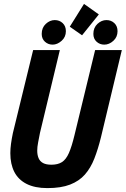

<svg xmlns="http://www.w3.org/2000/svg" viewBox="-20 -950 645 985"><path d="M223 15Q159 15 116.5 -6.5Q74 -28 53.5 -68Q33 -108 33 -164Q33 -187 36.5 -212.5Q40 -238 46 -267L150 -693H287L185 -268Q180 -242 175.5 -219Q171 -196 171 -177Q171 -155 178 -138.5Q185 -122 201 -113.5Q217 -105 244 -105Q277 -105 298 -118.5Q319 -132 333.5 -165Q348 -198 362 -256L468 -693H605L498 -246Q483 -185 464 -136.5Q445 -88 415.5 -54.5Q386 -21 339.5 -3Q293 15 223 15ZM401 -769 338 -813 411 -930 487 -876ZM250 -721Q227 -721 210.5 -736Q194 -751 194 -776Q194 -808 215 -827.5Q236 -847 261 -847Q285 -847 301.5 -831.5Q318 -816 318 -790Q318 -760 296 -740.5Q274 -721 250 -721ZM515 -721Q492 -721 475.5 -736Q459 -751 459 -776Q459 -808 480 -827.5Q501 -847 526 -847Q550 -847 566.5 -831.5Q583 -816 583 -790Q583 -760 561.5 -740.5Q540 -721 515 -721Z"/></svg>

Font: Ubuntu Sans Mono
Style: Bold Italic
Weight: 700
Italic angle: -13.5°
Monospace: yes
Designer: Dalton Maag Ltd
Foundry: Dalton Maag Ltd
Version: Version 1.006